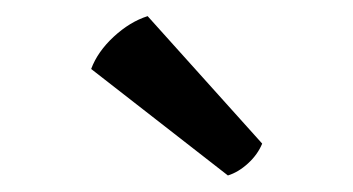

<svg xmlns="http://www.w3.org/2000/svg" viewBox="-20 -755 438 238"><path d="M163 -735 305 -577Q299.5 -563.5 287.5 -552.5Q275.5 -541.5 262.5 -537.5L93 -669.5Q101 -691 121 -709.5Q141 -728 163 -735Z"/></svg>

Font: Signika Negative SC
Style: Regular
Weight: 400
Designer: Anna Giedryś
Foundry: Anna Giedryś
Version: Version 2.000; ttfautohint (v1.8.3) -l 8 -r 50 -G 200 -x 9 -